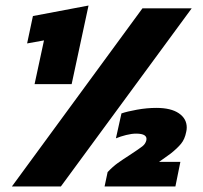

<svg xmlns="http://www.w3.org/2000/svg" viewBox="-20 -674 735 694"><path d="M105 -370 139 -528 78 -517 99 -616 300 -654 239 -370ZM23 0 495 -644H673L200 0ZM358 0 369 -52Q388 -72 405.5 -84.5Q423 -97 448 -113Q483 -136 494.5 -145Q506 -154 509 -167Q514 -191 472 -191Q456 -191 436 -186Q416 -181 399 -174L419 -264Q439 -271 475 -277.5Q511 -284 545 -284Q598 -284 626.5 -264.5Q655 -245 655 -213Q655 -209 654.5 -205Q654 -201 653 -197Q648 -171 634.5 -154.5Q621 -138 597 -119Q584 -109 575.5 -103.5Q567 -98 555 -89H632L614 0Z"/></svg>

Font: Kanit
Style: Bold Italic
Weight: 700
Italic angle: -12°
Designer: Katatrad Team
Foundry: CadsonDemak
Version: Version 2.000; ttfautohint (v1.8.3)